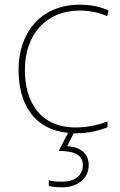

<svg xmlns="http://www.w3.org/2000/svg" viewBox="-20 -558 512 818"><path d="M302 10C357 10 405 -2 438 -16V-41C399 -25 350 -15 302 -15C150 -15 86 -125 86 -261C86 -409 175 -513 319 -513C357 -513 397 -507 437 -489L442 -514C405 -530 367 -538 319 -538C157 -538 59 -422 59 -261C59 -116 124 -6 270 8L230 85C301 85 333 104 333 146C333 191 296 216 245 216C220 216 205 215 188 210V234C203 238 220 240 245 240C310 240 358 203 358 145C358 97 324 68 266 65L294 10C297 10 299 10 302 10Z"/></svg>

Font: Noto Sans Georgian Thin
Style: Regular
Weight: 100
Designer: Monotype Design Team, Akaki Razmadze
Foundry: Google LLC
Version: Version 2.005